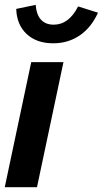

<svg xmlns="http://www.w3.org/2000/svg" viewBox="-22 -780 429 800"><path d="M-2.2 0 108.1 -521H242.4L132.1 0ZM199.9 -599.6Q130.3 -599.6 89 -638.3Q47.7 -677 45.6 -742.9L126.6 -759.8Q129.8 -718.9 148.7 -698.1Q167.6 -677.2 201.9 -677.2Q264.9 -677.2 303.4 -753.2L386.3 -727.2Q358.5 -665.2 310.1 -632.4Q261.8 -599.6 199.9 -599.6Z"/></svg>

Font: Red Hat Display VF
Style: Italic
Weight: 300
Italic angle: -12°
Designer: Pentagram, MCKL
Foundry: Pentagram, MCKL
Version: Version 1.023